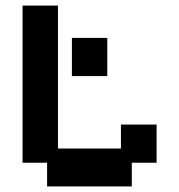

<svg xmlns="http://www.w3.org/2000/svg" viewBox="-20 -658 643 689"><path d="M149 11V-74H61V-638H188V-125H414V-211H542V-74H453V11ZM238 -385V-522H365V-385Z"/></svg>

Font: Pixelify Sans
Style: Bold
Weight: 700
Designer: Stefie Justprince
Foundry: Typecalism Foundryline
Version: Version 1.000